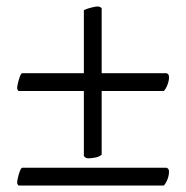

<svg xmlns="http://www.w3.org/2000/svg" viewBox="-20 -579 575 593"><path d="M493 -61Q496 -61 499 -58Q502 -55 502 -49Q502 -37 497 -24.5Q492 -12 486 -6H39Q37 -6 36 -7Q35 -9 34 -10.5Q33 -12 33 -16Q33 -18 34 -24Q35 -30 37 -37Q39 -44 41.5 -51Q44 -58 48 -61ZM239 -353V-548Q251 -553 263.5 -556Q276 -559 281 -559Q288 -559 291 -556Q293 -555 294 -553V-353H493Q496 -353 499 -350Q502 -347 502 -341Q502 -329 497 -316.5Q492 -304 486 -298H294V-101Q285 -94 272.5 -92Q260 -90 252 -90Q247 -90 243 -93Q239 -96 239 -99V-298H39Q37 -298 36 -299Q35 -301 34 -302.5Q33 -304 33 -308Q33 -310 34 -316Q35 -322 37 -329Q39 -336 41.5 -343Q44 -350 48 -353Z"/></svg>

Font: Vermiglione
Style: Regular
Weight: 400
Version: Version 1.000